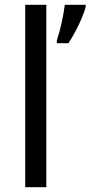

<svg xmlns="http://www.w3.org/2000/svg" viewBox="-20 -780 377 800"><path d="M173 0V-760H85V0ZM337 -751V-760H250C245 -717 230 -650 217 -612V-600H265C295 -644 328 -715 337 -751Z"/></svg>

Font: Noto Sans Sinhala UI
Style: Regular
Weight: 400
Designer: Jelle Bosma - Monotype Design Team
Foundry: Monotype Imaging Inc.
Version: Version 2.006